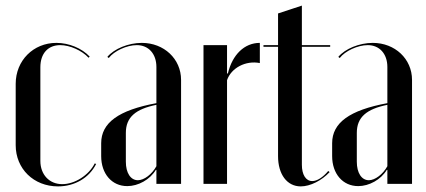

<svg xmlns="http://www.w3.org/2000/svg" viewBox="-20 -656 1519 685"><path d="M36 -357V-138C36 -54 100 9 187 9C246 9 298 -21 323 -71L318 -73C297 -31 247 1 202 1C156 1 124 -33 124 -82V-416C124 -465 151 -495 195 -495C229 -495 272 -476 296 -450L300 -454C272 -484 226 -503 181 -503C99 -503 36 -440 36 -357Z M341 -99C341 -36 379 8 434 8C473 8 515 -15 536 -50H538V0H626V-371C626 -446 565 -503 486 -503C438 -503 387 -482 363 -453L368 -449C387 -474 432 -495 468 -495C510 -495 538 -464 538 -417V-288C403 -263 341 -218 341 -145ZM472 -13C446 -13 429 -39 429 -79V-182C429 -238 464 -267 538 -282V-63C522 -34 494 -13 472 -13Z M706 -495V0H790V-370C805 -414 857 -441 907 -431V-503C852 -503 809 -461 793 -394H790V-495Z M1053 9C1087 9 1128 -12 1156 -42L1151 -46C1132 -23 1111 -10 1094 -10C1071 -10 1057 -33 1057 -68V-489H1158V-495H1057V-636L972 -608V-495H920V-489H972V-99C972 -34 1004 9 1053 9Z M1165 -99C1165 -36 1203 8 1258 8C1297 8 1339 -15 1360 -50H1362V0H1450V-371C1450 -446 1389 -503 1310 -503C1262 -503 1211 -482 1187 -453L1192 -449C1211 -474 1256 -495 1292 -495C1334 -495 1362 -464 1362 -417V-288C1227 -263 1165 -218 1165 -145ZM1296 -13C1270 -13 1253 -39 1253 -79V-182C1253 -238 1288 -267 1362 -282V-63C1346 -34 1318 -13 1296 -13Z"/></svg>

Font: Moniqa SemBd Display
Style: Regular
Weight: 600
Designer: Rajesh Rajput
Foundry: Rajesh Rajput
Version: Version 1.000